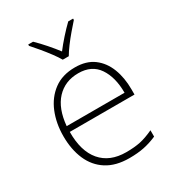

<svg xmlns="http://www.w3.org/2000/svg" viewBox="-184 -876 914 997"><g transform="rotate(-30 272.5 -377.0)"><path d="M288 -540Q356 -540 399.5 -507.5Q443 -475 464.5 -419.5Q486 -364 486 -294V-263H98Q97 -148 149.5 -86.5Q202 -25 300 -25Q349 -25 384.5 -32.5Q420 -40 465 -61V-23Q426 -6 387.5 2Q349 10 299 10Q218 10 164.5 -24Q111 -58 84.5 -119Q58 -180 58 -260Q58 -337 84 -400.5Q110 -464 161 -502Q212 -540 288 -540ZM288 -505Q208 -505 158 -451.5Q108 -398 99 -297H446Q446 -390 407 -447.5Q368 -505 288 -505ZM254 -606Q242 -627 221.5 -654.5Q201 -682 178.5 -709Q156 -736 138 -756V-764H167Q194 -738 222 -706Q250 -674 272 -645Q294 -674 322.5 -706Q351 -738 378 -764H407V-756Q389 -736 366 -709Q343 -682 322.5 -654.5Q302 -627 290 -606Z"/></g></svg>

Font: Noto Sans Gujarati UI ExtraLight
Style: Regular
Weight: 200
Designer: Jelle Bosma - Monotype Design Team, Universal Thirst
Foundry: Monotype Imaging Inc.
Version: Version 2.106; ttfautohint (v1.8.4.7-5d5b)